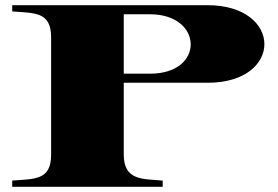

<svg xmlns="http://www.w3.org/2000/svg" viewBox="-20 -720 1072 740"><path d="M780 -700H27V-676C113 -669 177 -676 177 -576V-124C177 -24 113 -31 27 -24V0H607V-24C533 -31 457 -22 457 -124V-401H780C926 -401 999 -475 999 -550C999 -625 925 -700 780 -700ZM558 -665C662 -665 715 -607 715 -549C715 -492 664 -436 558 -436H457V-665Z"/></svg>

Font: Sprat Extended Black
Style: Regular
Weight: 900
Width: 9
Designer: Ethan Nakache
Foundry: Collletttivo
Version: Version 2.000;Glyphs 3.2 (3217)